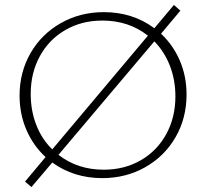

<svg xmlns="http://www.w3.org/2000/svg" viewBox="-20 -713 832 775"><path d="M733 -331Q733 -236 688.5 -159Q644 -82 566 -38Q488 6 393 6Q278 6 191 -57L107 42L81 20L164 -79Q114 -125 86.5 -189Q59 -253 59 -327Q59 -422 103.5 -499Q148 -576 226 -620Q304 -664 399 -664Q516 -664 603 -599L682 -693L708 -670L630 -577Q679 -531 706 -468Q733 -405 733 -331ZM191 -110 577 -569Q500 -630 393 -630Q310 -630 244 -592Q178 -554 141 -486.5Q104 -419 104 -334Q104 -266 126.5 -208.5Q149 -151 191 -110ZM688 -324Q688 -390 666 -447Q644 -504 603 -546L216 -88Q293 -28 399 -28Q482 -28 548 -66Q614 -104 651 -171.5Q688 -239 688 -324Z"/></svg>

Font: Ysabeau Infant Light
Style: Regular
Weight: 300
Designer: Christian Thalmann (Catharsis Fonts)
Version: Version 0.003